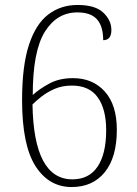

<svg xmlns="http://www.w3.org/2000/svg" viewBox="-20 -744 551 774"><path d="M269 10Q177 10 123 -74.5Q69 -159 69 -341Q69 -478 96.5 -562.5Q124 -647 174.5 -685.5Q225 -724 293 -724Q364 -724 396.5 -693Q429 -662 429 -623Q429 -582 396 -582Q396 -638 371 -666Q346 -694 292 -694Q209 -694 160.5 -615.5Q112 -537 112 -361Q138 -385 178.5 -407Q219 -429 274 -429Q354 -429 402.5 -375Q451 -321 451 -221Q451 -110 402.5 -50Q354 10 269 10ZM272 -21Q339 -21 373.5 -72.5Q408 -124 408 -219Q408 -304 374 -351.5Q340 -399 270 -399Q231 -399 201 -386Q171 -373 148.5 -355.5Q126 -338 111 -323Q116 -21 272 -21Z"/></svg>

Font: Noto Serif Lao SemiCondensed ExtraLight
Style: Regular
Weight: 200
Width: 4
Designer: Monotype Design Team
Foundry: Monotype Imaging Inc.
Version: Version 2.003; ttfautohint (v1.8.4.7-5d5b)